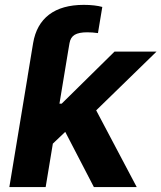

<svg xmlns="http://www.w3.org/2000/svg" viewBox="-20 -754 651 774"><path d="M91.1 -444.5 107.8 -545.9 113.5 -580.1Q126.2 -655.8 177.9 -695.1Q229.6 -734.4 317.9 -734.4Q340 -734.4 359 -732.2Q377.9 -730.1 392.4 -726L374.9 -620.6Q363.6 -622.1 352.9 -623Q342.1 -623.8 331.6 -623.8Q298.1 -623.8 281.2 -613.8Q264.3 -603.8 260.2 -580.1L254.4 -545.9L237.5 -444.5ZM177.2 -159.9 206.4 -336H228.5L441.6 -545.9H610.9L329.7 -272.1H295.2ZM17.7 0 108 -545.9H254.4L164.1 0ZM358.4 0 234.2 -239.4 349.7 -343.3 531.1 0Z"/></svg>

Font: Inter
Style: Italic
Weight: 400
Italic angle: -9.3988°
Designer: Rasmus Andersson
Foundry: rsms
Version: Version 4.001;git-66647c0bb